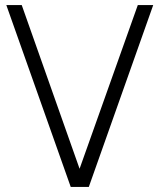

<svg xmlns="http://www.w3.org/2000/svg" viewBox="-20 -740 632 760"><path d="M260 0 5 -720H66L295 -72L525.5 -720H586.5L331.5 0Z"/></svg>

Font: Manrope ExtraLight Light
Style: Regular
Weight: 300
Version: Version 4.504